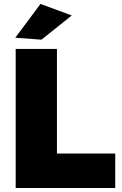

<svg xmlns="http://www.w3.org/2000/svg" viewBox="-20 -948 614 968"><path d="M184.1 -928.2 341.8 -870.1 189 -748 57.1 -757.8ZM59.1 -701.2H267.1V-173.8H561V0H59.1Z"/></svg>

Font: Montserrat arm ExtraBold
Style: Regular
Weight: 800
Designer: Julieta Ulanovsky
Foundry: Julieta Ulanovsky
Version: Version 6.000;PS 006.000;hotconv 1.0.88;makeotf.lib2.5.64775